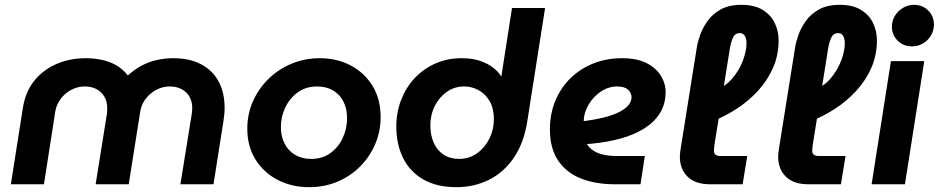

<svg xmlns="http://www.w3.org/2000/svg" viewBox="-20 -763 3887 795"><path d="M25 0 75 -318Q86 -385 123 -430Q160 -475 215 -498.5Q270 -522 335 -522Q368 -522 400 -515.5Q432 -509 460 -493.5Q488 -478 509 -451H510Q536 -475 566 -491Q596 -507 629.5 -514.5Q663 -522 697 -522Q765 -522 812.5 -497Q860 -472 885 -426Q910 -380 910 -316Q910 -302 908.5 -287.5Q907 -273 905 -260L864 0H727L773 -285Q774 -291 775 -299Q776 -307 776 -314Q776 -357 750 -381Q724 -405 682 -405Q654 -405 628 -391.5Q602 -378 584 -355Q566 -332 561 -303L513 0H376L421 -281Q423 -290 423.5 -299Q424 -308 424 -315Q424 -343 412 -363Q400 -383 379.5 -394Q359 -405 331 -405Q302 -405 276 -391.5Q250 -378 232 -354.5Q214 -331 209 -302L162 0Z M1260 12Q1188 12 1130 -18Q1072 -48 1038 -102.5Q1004 -157 1004 -230Q1004 -292 1028 -345Q1052 -398 1093.5 -438Q1135 -478 1189 -500Q1243 -522 1304 -522Q1375 -522 1432 -492Q1489 -462 1522.5 -407.5Q1556 -353 1556 -279Q1556 -218 1533 -165Q1510 -112 1469.5 -72Q1429 -32 1375.5 -10Q1322 12 1260 12ZM1268 -105Q1315 -105 1348.5 -129.5Q1382 -154 1399.5 -192.5Q1417 -231 1417 -274Q1417 -313 1402 -342.5Q1387 -372 1359 -388.5Q1331 -405 1293 -405Q1247 -405 1213.5 -381Q1180 -357 1161.5 -318.5Q1143 -280 1143 -236Q1143 -199 1158 -169Q1173 -139 1201.5 -122Q1230 -105 1268 -105Z M1870 12Q1789 12 1733.5 -19.5Q1678 -51 1649.5 -108Q1621 -165 1621 -239Q1621 -298 1641 -349.5Q1661 -401 1697 -439.5Q1733 -478 1782.5 -500Q1832 -522 1891 -522Q1934 -522 1966 -511.5Q1998 -501 2020.5 -484Q2043 -467 2055 -447H2056L2100 -730H2237L2164 -265Q2150 -172 2108 -110.5Q2066 -49 2004.5 -18.5Q1943 12 1870 12ZM1881 -105Q1923 -105 1955.5 -128.5Q1988 -152 2006.5 -189.5Q2025 -227 2025 -270Q2025 -314 2007.5 -344Q1990 -374 1962 -389.5Q1934 -405 1902 -405Q1862 -405 1830.5 -383Q1799 -361 1780.5 -324.5Q1762 -288 1762 -244Q1762 -203 1776 -171.5Q1790 -140 1817 -122.5Q1844 -105 1881 -105Z M2525 0Q2447 0 2386.5 -23.5Q2326 -47 2291.5 -97.5Q2257 -148 2257 -227Q2257 -292 2279.5 -346Q2302 -400 2342.5 -439.5Q2383 -479 2437.5 -500.5Q2492 -522 2556 -522Q2617 -522 2656.5 -502Q2696 -482 2716 -450Q2736 -418 2736 -382Q2736 -332 2712.5 -294.5Q2689 -257 2647.5 -231Q2606 -205 2550 -189.5Q2494 -174 2429 -168Q2422 -167 2418 -167Q2414 -167 2410 -167Q2425 -142 2455.5 -129.5Q2486 -117 2535 -117H2650L2632 0ZM2397 -262Q2399 -262 2401.5 -262Q2404 -262 2408 -263Q2465 -271 2501.5 -282.5Q2538 -294 2558.5 -307.5Q2579 -321 2587 -334.5Q2595 -348 2595 -360Q2595 -378 2580.5 -391.5Q2566 -405 2536 -405Q2499 -405 2467.5 -383.5Q2436 -362 2417 -329.5Q2398 -297 2397 -264Q2397 -263 2397 -263Q2397 -263 2397 -262Z M2920 0Q2859 0 2827 -31.5Q2795 -63 2795 -115Q2795 -122 2796 -129.5Q2797 -137 2798 -145L2865 -565Q2868 -586 2878 -615.5Q2888 -645 2908.5 -674.5Q2929 -704 2963.5 -723.5Q2998 -743 3050 -743Q3104 -743 3138 -722Q3172 -701 3188 -667.5Q3204 -634 3204 -596Q3204 -535 3181 -482.5Q3158 -430 3118.5 -387Q3079 -344 3029.5 -312Q2980 -280 2928 -260L2939 -388Q2983 -404 3012 -438Q3041 -472 3056 -512Q3071 -552 3071 -583Q3071 -603 3064 -614.5Q3057 -626 3043 -626Q3025 -626 3016.5 -610Q3008 -594 3003 -568L2939 -168Q2938 -162 2937 -153Q2936 -144 2936 -139Q2936 -127 2943.5 -122Q2951 -117 2963 -117H3074L3055 0Z M3327 0Q3266 0 3234 -31.5Q3202 -63 3202 -115Q3202 -122 3203 -129.5Q3204 -137 3205 -145L3272 -565Q3275 -586 3285 -615.5Q3295 -645 3315.5 -674.5Q3336 -704 3370.5 -723.5Q3405 -743 3457 -743Q3511 -743 3545 -722Q3579 -701 3595 -667.5Q3611 -634 3611 -596Q3611 -535 3588 -482.5Q3565 -430 3525.5 -387Q3486 -344 3436.5 -312Q3387 -280 3335 -260L3346 -388Q3390 -404 3419 -438Q3448 -472 3463 -512Q3478 -552 3478 -583Q3478 -603 3471 -614.5Q3464 -626 3450 -626Q3432 -626 3423.5 -610Q3415 -594 3410 -568L3346 -168Q3345 -162 3344 -153Q3343 -144 3343 -139Q3343 -127 3350.5 -122Q3358 -117 3370 -117H3481L3462 0Z M3589 0 3669 -510H3807L3727 0ZM3756 -571Q3720 -571 3696.5 -595Q3673 -619 3673 -652Q3673 -677 3685.5 -697.5Q3698 -718 3719 -730.5Q3740 -743 3765 -743Q3800 -743 3823.5 -719.5Q3847 -696 3847 -661Q3847 -637 3835 -616.5Q3823 -596 3802.5 -583.5Q3782 -571 3756 -571Z"/></svg>

Font: MuseoModerno SemiBold
Style: Italic
Weight: 600
Italic angle: -9°
Designer: Pablo Cosgaya, Héctor Gatti, Marcela Romero, and the Authors of The MuseoModerno Project.
Foundry: Omnibus-Type Team
Version: Version 1.003